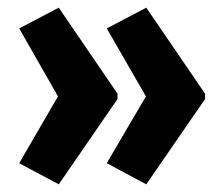

<svg xmlns="http://www.w3.org/2000/svg" viewBox="-20 -527 580 500"><path d="M514 -269 361 -47 258 -102 360 -276 258 -453 361 -507 514 -283ZM286 -269 133 -47 30 -102 131 -276 30 -453 133 -507 286 -283Z"/></svg>

Font: Noto Sans Malayalam ExtraCondensed ExtraBold
Style: Regular
Weight: 800
Width: 2
Designer: Jelle Bosma - Monotype Design Team
Foundry: Monotype Imaging Inc.
Version: Version 2.104; ttfautohint (v1.8.4.7-5d5b)